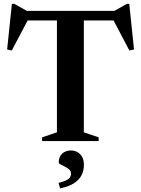

<svg xmlns="http://www.w3.org/2000/svg" viewBox="-20 -742 742 1010"><path d="M279.5 -658H421V-46L499 -19.5V0H201.5V-19.5L279.5 -46ZM620.5 -634.5H74.5L133 -648.5L42 -476.5L17.5 -481.5L42.5 -721.5H55.5L140.5 -674L86 -685H608.5L562.5 -674L647 -721.5H660L685 -481.5L660.5 -476.5L570 -648.5ZM288 220Q326.5 210.5 340 199.5Q353.5 188.5 353.5 172.5Q353.5 158 343.8 149.2Q334 140.5 321.2 134.5Q308.5 128.5 298.8 123.2Q289 118 289 112Q289 83 307 66.2Q325 49.5 353.5 49.5Q382 49.5 401.8 69.2Q421.5 89 421.5 125Q421.5 153 410 177.5Q398.5 202 371.2 220.5Q344 239 296 249Z"/></svg>

Font: Newsreader 36pt SemiBold
Style: Regular
Weight: 600
Designer: Hugues Gentile
Foundry: Production Type
Version: Version 1.003